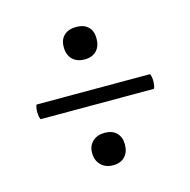

<svg xmlns="http://www.w3.org/2000/svg" viewBox="-70 -504 538 543"><g transform="rotate(-15 199.0 -232.5)"><path d="M29 -232Q29 -239 30.5 -245.5Q32 -252 33 -252H364Q366 -252 367.5 -245.5Q369 -239 369 -231Q369 -223 367.5 -216Q366 -209 364 -209H34Q32 -209 30.5 -216.5Q29 -224 29 -232ZM149 -79Q149 -100 162.5 -112.5Q176 -125 198 -125Q220 -125 232.5 -112.5Q245 -100 245 -79Q245 -56 232.5 -43Q220 -30 198 -30Q176 -30 162.5 -43.5Q149 -57 149 -79ZM149 -389Q149 -411 162 -423Q175 -435 198 -435Q220 -435 232.5 -423Q245 -411 245 -389Q245 -366 232.5 -353Q220 -340 198 -340Q175 -340 162 -353Q149 -366 149 -389Z"/></g></svg>

Font: Cormorant Unicase Medium
Style: Regular
Weight: 500
Designer: Christian Thalmann (Catharsis Fonts)
Foundry: Catharsis Fonts
Version: Version 4.000